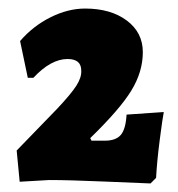

<svg xmlns="http://www.w3.org/2000/svg" viewBox="-20 -748 417 449"><path d="M113 -493Q146 -528 158.5 -547.5Q171 -567 170 -583Q170 -610 138 -610Q99 -610 58 -566H45L27 -652Q57 -687 98 -707.5Q139 -728 179 -728Q239 -728 276.5 -700Q314 -672 314 -626Q314 -580 287 -536Q260 -492 191 -425L194 -419H225Q251 -419 262.5 -432.5Q274 -446 276 -480L363 -486Q360 -471 353.5 -420.5Q347 -370 345 -332L332 -319Q305 -320 223 -323.5Q141 -327 95 -327L26 -323L19 -396Z"/></svg>

Font: Alegreya SC Black
Style: Regular
Weight: 900
Designer: Juan Pablo del Peral
Foundry: Huerta Tipografica
Version: Version 2.007; ttfautohint (v1.6)